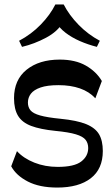

<svg xmlns="http://www.w3.org/2000/svg" viewBox="-20 -827 501 857"><path d="M235.6 10.2Q156.4 10.2 104.3 -16.7Q52.1 -43.6 30 -84.8L55.7 -152.4Q85.3 -120.1 133.3 -101.1Q181.2 -82.1 237.7 -82.1Q311.4 -82.1 342.6 -106.1Q373.7 -130.1 373.7 -166.1Q373.7 -187.9 362.1 -202.8Q350.6 -217.8 318.8 -227.4Q287.1 -237.1 226.3 -242.9Q159.8 -249.7 119.3 -264.9Q78.9 -280.1 60.7 -309.9Q42.6 -339.7 42.6 -388.8Q42.6 -470.6 98.7 -515.8Q154.8 -561 246.6 -561Q316.2 -561 363 -534.3Q409.8 -507.6 434.6 -465.4L405.6 -388.3Q378.4 -417.9 336.8 -432.4Q295.2 -446.9 241.4 -446.9Q191.1 -446.9 161.1 -436.5Q131.1 -426.1 117.8 -408.7Q104.6 -391.2 104.6 -369.3Q104.6 -348.4 116.2 -334.4Q127.9 -320.4 159.3 -311.6Q190.7 -302.7 249.6 -296.9Q323.1 -289.7 364.2 -273.1Q405.2 -256.4 422.1 -227.7Q438.9 -199 438.9 -152.9Q438.9 -72.8 385.2 -31.3Q331.6 10.2 235.6 10.2ZM78.3 -617.8 65.2 -645Q120.1 -674.1 161.9 -717.3Q203.8 -760.4 227.1 -807.1H264.2Q289 -759 331 -716.1Q373 -673.1 425.6 -645L412.4 -617.8Q372.6 -627.9 336.2 -643.8Q299.9 -659.8 272.6 -680.8Q245.2 -701.8 231.2 -726.8H260.7Q237.6 -686.4 185.5 -658.6Q133.4 -630.8 78.3 -617.8Z"/></svg>

Font: Savate ExtraLight
Style: Regular
Weight: 200
Designer: Max Esnée
Foundry: Plomb Type
Version: Version 2.000